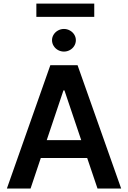

<svg xmlns="http://www.w3.org/2000/svg" viewBox="-20 -1081 733 1101"><path d="M19.5 0 268.6 -707H424.8L674.8 0H539.1L480 -174.8H213.9L155.3 0ZM445.8 -277.3 349.6 -562.5H343.8L248 -277.3ZM278.3 -850.6Q278.3 -867.7 287.6 -882.6Q296.9 -897.5 312.7 -906.2Q328.6 -915 346.7 -915Q364.7 -915 380.6 -906.2Q396.5 -897.5 405.8 -882.6Q415 -867.7 415 -850.6Q415 -833 405.8 -817.9Q396.5 -802.7 380.6 -793.9Q364.7 -785.2 346.7 -785.2Q328.6 -785.2 312.7 -793.9Q296.9 -802.7 287.6 -817.9Q278.3 -833 278.3 -850.6ZM520.5 -984.4H188.5V-1060.5H520.5Z"/></svg>

Font: Pretendard JP SemiBold
Style: Regular
Weight: 600
Designer: Base glyphs from Inter by Rasmus Andersson; Hangeul glyphs from Noto Sans CJK(Source Han Sans) by Jang Soo-young and Kan
Foundry: Kil Hyung-jin
Version: Version 1.309